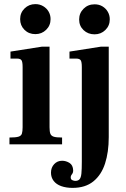

<svg xmlns="http://www.w3.org/2000/svg" viewBox="-20 -702 613 934"><path d="M26 0V-33Q56 -33 69.5 -37Q83 -41 86.5 -52Q90 -63 90 -83V-376Q90 -401 84.5 -409Q79 -417 62 -417H31V-451L184 -475H221V-83Q221 -62 225 -51.5Q229 -41 241.5 -37Q254 -33 282 -33V0ZM152 -536Q120 -536 99 -557Q78 -578 78 -609Q78 -640 99.5 -661Q121 -682 152 -682Q173 -682 190 -672Q207 -662 216.5 -645.5Q226 -629 226 -609Q226 -578 204.5 -557Q183 -536 152 -536ZM333 212Q302 212 278 203.5Q254 195 241 178Q228 161 228 138Q228 113 243.5 96.5Q259 80 282 80Q301 80 318 90.5Q335 101 336 127Q336 136 333 141Q330 146 327 150Q324 154 324 161Q324 171 332 174.5Q340 178 346 178Q360 178 367 170Q374 162 376 142Q378 122 378 84V-376Q378 -401 372.5 -409Q367 -417 350 -417H318V-451L471 -475H509V-35Q509 38 491 93.5Q473 149 434 180.5Q395 212 333 212ZM440 -535Q408 -535 386.5 -555.5Q365 -576 365 -607Q365 -638 386.5 -659.5Q408 -681 440 -681Q462 -681 478.5 -671Q495 -661 504.5 -644.5Q514 -628 514 -608Q514 -577 492.5 -556Q471 -535 440 -535Z"/></svg>

Font: Frank Ruhl Libre SemiBold
Style: Regular
Weight: 600
Designer: Yanek Iontef
Foundry: Fontef
Version: Version 6.003;gftools[0.9.30]